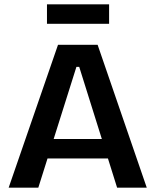

<svg xmlns="http://www.w3.org/2000/svg" viewBox="-20 -867 718 887"><path d="M20 0 248 -660H431L658 0H521L346 -558H333L157 0ZM141 -135V-225H555V-135ZM197 -757V-847H484V-757Z"/></svg>

Font: Bricolage Grotesque 24pt SemiBold
Style: Regular
Weight: 600
Designer: Mathieu Triay
Foundry: Atelier Triay
Version: Version 1.001;gftools[0.9.33.dev8+g029e19f]